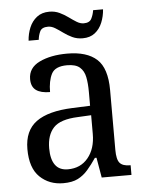

<svg xmlns="http://www.w3.org/2000/svg" viewBox="-53 -776 629 829"><g transform="rotate(-5 261.5 -361.5)"><path d="M188 10Q127 10 86.5 -29Q46 -68 46 -150Q46 -230 98 -268Q150 -306 256 -310L332 -313V-373Q332 -410 326.5 -437.5Q321 -465 303 -480.5Q285 -496 248 -496Q196 -496 180.5 -465.5Q165 -435 165 -387Q125 -387 104.5 -402Q84 -417 84 -450Q84 -499 132.5 -522.5Q181 -546 253 -546Q338 -546 381 -507Q424 -468 424 -373V-114Q424 -72 437 -57Q450 -42 481 -42H484V0H355L340 -87H333Q314 -59 295 -37Q276 -15 251.5 -2.5Q227 10 188 10ZM213 -48Q268 -48 300.5 -87.5Q333 -127 333 -191V-272L275 -269Q199 -266 169.5 -234.5Q140 -203 140 -145Q140 -98 158 -73Q176 -48 213 -48ZM326 -606Q301 -606 281 -615.5Q261 -625 244 -637.5Q227 -650 211.5 -659.5Q196 -669 181 -669Q154 -669 146 -652.5Q138 -636 136 -616H92Q94 -646 105 -672.5Q116 -699 137.5 -716Q159 -733 192 -733Q216 -733 236 -723.5Q256 -714 273 -701.5Q290 -689 305.5 -679.5Q321 -670 336 -670Q361 -670 369.5 -686.5Q378 -703 381 -723H424Q422 -693 411 -666Q400 -639 379 -622.5Q358 -606 326 -606Z"/></g></svg>

Font: Noto Serif SemiCondensed
Style: Regular
Weight: 400
Width: 4
Designer: Monotype Design Team
Foundry: Monotype Imaging Inc.
Version: Version 2.013